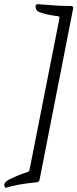

<svg xmlns="http://www.w3.org/2000/svg" viewBox="-79 -767 369 917"><path d="M99.6 -747.1Q202.1 -738.3 260.7 -738.3Q266.1 -738.3 268.8 -734.6Q271.5 -731 270.5 -727.5L109.4 94.7L108.4 96.2Q107.4 97.7 106.2 99.1Q105 100.6 102.8 101.8Q100.6 103 97.7 103.5Q6.8 111.8 -51.8 129.9Q-53.7 128.9 -56.2 124.8Q-58.6 120.6 -58.6 116.2Q-58.6 102.1 -32.2 88.9Q12.2 66.9 52.7 54.7Q60.1 52.2 61.5 46.9L205.1 -680.7Q206.5 -688 198.2 -689.5Q134.8 -697.3 105.5 -710.9Q90.8 -718.8 90.8 -737.3Q90.8 -740.7 93 -743.2Q95.2 -745.6 96.9 -746.3Q98.6 -747.1 99.6 -747.1Z"/></svg>

Font: Crimson
Style: BoldItalic
Weight: 700
Italic angle: -11°
Version: Version 0.8